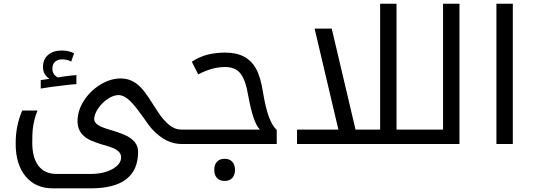

<svg xmlns="http://www.w3.org/2000/svg" viewBox="-20 -780 2898 1040"><path d="M266.1 240.2Q172.4 240.2 118.7 175.3Q64.9 110.4 64.9 -1Q64.9 -53.2 73.5 -95.2Q82 -137.2 100.1 -181.2H183.1Q171.9 -153.3 165.8 -127.7Q159.7 -102.1 157.2 -78.1Q154.8 -54.2 154.8 -6.8Q154.8 74.2 188.5 118.2Q222.2 162.1 285.2 162.1H471.2Q542.5 162.1 589.4 135.5Q636.2 108.9 636.2 71.8Q636.2 51.3 617.7 36.6Q599.1 22 561.5 11.2Q485.8 -10.3 457.8 -26.4Q429.7 -42.5 414.8 -66.4Q399.9 -90.3 399.9 -123Q399.9 -180.7 434.3 -234.4Q468.8 -288.1 523.4 -321.5Q578.1 -355 632.8 -355Q666.5 -355 692.6 -342.8Q718.8 -330.6 741.7 -307.4Q764.6 -284.2 798.8 -230.5Q841.8 -161.1 862.5 -137.2Q883.3 -113.3 897.9 -101.8Q912.6 -90.3 928.7 -84.2Q944.8 -78.1 963.9 -78.1H969.2Q974.1 -78.1 974.1 -74.2V-4.9Q974.1 0 969.2 0H963.9Q921.9 0 883.1 -18.8Q844.2 -37.6 803.2 -81.1Q791.5 -93.3 752 -149.9Q703.6 -218.3 675.3 -241.7Q647 -265.1 622.1 -265.1Q594.7 -265.1 563.5 -244.1Q532.2 -223.1 511.2 -191.7Q490.2 -160.2 490.2 -134.8Q490.2 -118.2 508.1 -105Q525.9 -91.8 565.4 -80.1Q637.2 -59.1 667.2 -43.5Q697.3 -27.8 712.6 -6.6Q728 14.6 728 42Q728 240.2 471.2 240.2ZM200.7 -346.2 248 -353Q212.9 -376 212.9 -416.5Q212.9 -459.5 241 -482.9Q269 -506.3 314.9 -506.3Q354 -506.3 380.9 -491.2L365.7 -446.3Q345.7 -458.5 315.9 -458.5Q293.9 -458.5 278.8 -446Q263.7 -433.6 263.7 -407.2Q263.7 -390.1 272.5 -378.2Q281.2 -366.2 293.9 -360.4Q303.7 -362.8 341.8 -367.9Q379.9 -373 394 -373V-324.2Q386.2 -324.2 358.6 -321.5Q331.1 -318.8 256.8 -309.1L200.7 -300.3Z M959 0Q954.1 0 954.1 -4.9V-74.2Q954.1 -78.1 959 -78.1H1387.7Q1351.1 -114.7 1324.7 -261.2Q1310.1 -347.7 1282.2 -382.3Q1254.4 -417 1198.7 -417Q1129.4 -417 1053.7 -377L1019 -445.8Q1062 -473.6 1105.7 -484.4Q1149.4 -495.1 1199.7 -495.1Q1260.7 -495.1 1301.8 -473.1Q1342.8 -451.2 1366.9 -408Q1391.1 -364.7 1403.8 -284.2Q1418.5 -194.8 1436.8 -146.2Q1455.1 -97.7 1479 -76.2V0ZM1196.8 200.2Q1170.9 200.2 1155.8 184.6Q1140.6 168.9 1140.6 140.1Q1140.6 111.3 1155.5 95.7Q1170.4 80.1 1196.8 80.1Q1223.6 80.1 1238.3 96.4Q1252.9 112.8 1252.9 140.1Q1252.9 167.5 1238.3 183.8Q1223.6 200.2 1196.8 200.2Z M1588.9 -78.1H1813L1684.1 -625H1776.9L1905.8 -78.1H2039.1V-759.8H2127.9V-78.1H2257.8Q2263.2 -78.1 2263.2 -74.2V-4.9Q2263.2 0 2257.8 0H1588.9Z M2248 0Q2243.2 0 2243.2 -4.9V-74.2Q2243.2 -78.1 2248 -78.1H2379.9V-759.8H2468.8V0Z M2668.9 -759.8H2757.8V0H2668.9Z"/></svg>

Font: Noto Kufi Arabic
Style: Regular
Weight: 400
Designer: Monotype Design team
Foundry: Monotype Imaging Inc.
Version: Version 1.02